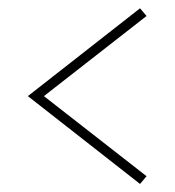

<svg xmlns="http://www.w3.org/2000/svg" viewBox="-20 -541 431 474"><path d="M325.7 -520.5 48.8 -303.7 325.7 -86.9 341.8 -106 88.4 -303.7 341.8 -501.5Z"/></svg>

Font: Estedad-FD VF
Style: Regular
Weight: 100
Designer: Amin Abedi
Version: Version 7.3